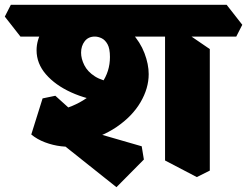

<svg xmlns="http://www.w3.org/2000/svg" viewBox="-85 -690 1027 798"><path d="M232 -83Q204 -78 169.5 -82Q135 -86 102 -98.5Q69 -111 45 -131L92 -281L145 -292L267 -182L114 -223Q188 -233 246 -264.5Q304 -296 338 -344.5Q372 -393 372 -453Q372 -488 362 -506Q352 -524 337.5 -531Q323 -538 309 -538Q282 -538 267 -518.5Q252 -499 252 -471Q252 -446 265.5 -419Q279 -392 309.5 -372.5Q340 -353 390 -347L356 -267Q277 -276 211 -306Q145 -336 106 -381Q67 -426 67 -481Q67 -523 90 -562Q113 -601 152 -617L370 -611Q426 -593 462 -554Q498 -515 515.5 -469Q533 -423 533 -382Q533 -323 499 -265Q465 -207 400 -162.5Q335 -118 243 -99ZM399 88 144 -115 241 -158 504 -82 513 -27ZM733 46 601 -23V-599L667 -568L787 -486V19ZM0 -538 -65 -621 -40 -670H857L922 -587L897 -538H377L308 -558L209 -538Z"/></svg>

Font: Eczar ExtraBold
Style: Regular
Weight: 800
Designer: Vaibhav Singh
Foundry: Rosetta Type Foundry
Version: Version 2.000